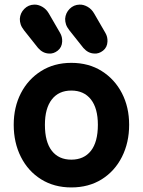

<svg xmlns="http://www.w3.org/2000/svg" viewBox="-20 -805 625 840"><path d="M292 15Q216.8 15 159.8 -20.6Q102.8 -56.2 71.4 -118.6Q40 -181 40 -259Q40 -336.2 71.4 -397.2Q102.8 -458.2 159.8 -494.1Q216.8 -530 292 -530Q368.2 -530 425.1 -494.1Q482 -458.2 513.5 -397.2Q545 -336.2 545 -259Q545 -181 513.5 -118.6Q482 -56.2 425.1 -20.6Q368.2 15 292 15ZM292 -106.5Q347.2 -106.5 377.8 -145.2Q408.2 -184 408.2 -259Q408.2 -331.2 377.8 -370Q347.2 -408.8 292 -408.8Q237 -408.8 206.8 -370Q176.5 -331.2 176.5 -259Q176.5 -184 206.8 -145.2Q237 -106.5 292 -106.5ZM194 -570.8Q167 -571.8 146.5 -595.2L85.5 -672Q74.5 -686 70.5 -698.2Q66.5 -710.5 66.8 -722.8Q68.5 -748.2 86.4 -766.2Q104.2 -784.2 129.8 -784.8Q146.8 -785.5 164.6 -775.5Q182.5 -765.5 193.8 -745.8L243 -660.8Q253 -643.8 252 -623.2Q251 -598 232.6 -583.5Q214.2 -569 194 -570.8ZM392.2 -570.8Q365.2 -571.8 344.8 -595.2L283.8 -672Q272.8 -686 268.8 -698.2Q264.8 -710.5 265 -722.8Q266.8 -748.2 284.6 -766.2Q302.5 -784.2 328 -784.8Q345 -785.5 362.9 -775.5Q380.8 -765.5 392 -745.8L441.2 -660.8Q451.2 -643.8 450.2 -623.2Q449.2 -598 430.9 -583.5Q412.5 -569 392.2 -570.8Z"/></svg>

Font: National Park
Style: Regular
Weight: 400
Designer: Andrea Herstowski, Ben Hoepner
Version: Version 1.009